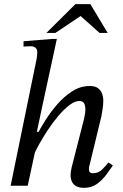

<svg xmlns="http://www.w3.org/2000/svg" viewBox="-20 -892 589 922"><path d="M384 10Q359 10 345 1.5Q331 -7 325 -20.5Q319 -34 319 -49Q319 -61 321 -72.5Q323 -84 324 -88L383 -319Q383 -319 386.5 -335.5Q390 -352 390 -367Q390 -384 384 -395.5Q378 -407 361 -407Q339 -407 312.5 -386.5Q286 -366 259 -334Q232 -302 208.5 -266Q185 -230 167.5 -198.5Q150 -167 143 -149L160 -249Q174 -276 198 -314.5Q222 -353 254.5 -390.5Q287 -428 326.5 -453.5Q366 -479 411 -479Q436 -479 450 -469Q464 -459 470 -442.5Q476 -426 476 -408Q476 -389 472.5 -367Q469 -345 467 -334L411 -103Q411 -103 409 -95.5Q407 -88 407 -79Q407 -60 426 -60Q453 -60 471.5 -79Q490 -98 501 -112L522 -97Q509 -79 490.5 -53.5Q472 -28 446 -9Q420 10 384 10ZM113 0H31L156 -610Q156 -610 157.5 -621.5Q159 -633 159 -644Q159 -655 150.5 -662.5Q142 -670 127 -670Q117 -670 105 -669Q93 -668 93 -668V-694L230 -705H253L182 -377L157 -259H169ZM246 -734H203L342 -872H414L497 -734H458L367 -815Z"/></svg>

Font: STIX Two Text
Style: Italic
Weight: 400
Italic angle: -12°
Designer: Ross Mills, John Hudson & Paul Hanslow, Tiro Typeworks Ltd; with prior portions MicroPress Inc. and Coen Hoffman, Elsevi
Foundry: Tiro Typeworks Ltd
Version: Version 2.13 b171